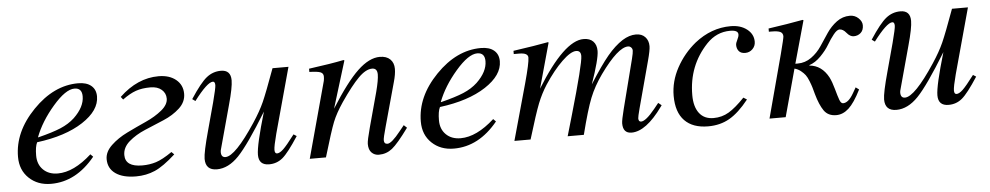

<svg xmlns="http://www.w3.org/2000/svg" viewBox="-33 -658 4574 887"><g transform="rotate(-5 2254.0 -215.0)"><path d="M368 -109 380 -97Q292 11 176 11Q114 11 74 -27Q34 -65 34 -126Q34 -242 130.5 -341.5Q227 -441 340 -441Q379 -441 400.5 -423Q422 -405 422 -373Q422 -308 341.5 -255.5Q261 -203 128 -186Q118 -166 118 -125Q118 -84 143.5 -59Q169 -34 211 -34Q285 -34 368 -109ZM134 -209 135 -208Q203 -225 241 -241Q279 -257 306 -282Q356 -330 356 -379Q356 -418 321 -418Q280 -418 220.5 -349Q161 -280 134 -209Z M541 -348 531 -361Q615 -441 713 -441Q763 -441 793.5 -416Q824 -391 824 -350Q824 -312 793 -283.5Q762 -255 718 -236.5Q674 -218 630 -199.5Q586 -181 555 -154Q524 -127 524 -92Q524 -37 603 -37Q637 -37 667 -46.5Q697 -56 742 -87L754 -75Q698 -24 657.5 -6.5Q617 11 570 11Q509 11 475 -13Q441 -37 441 -80Q441 -114 472 -143.5Q503 -173 547 -194.5Q591 -216 635.5 -236Q680 -256 711 -281.5Q742 -307 742 -335Q742 -360 723 -376.5Q704 -393 671 -393Q632 -393 603.5 -383Q575 -373 541 -348Z M1311 -119 1325 -110Q1277 -36 1250 -13.5Q1223 9 1187 9Q1139 9 1139 -39Q1139 -84 1184 -236Q1095 -90 1046.5 -39.5Q998 11 945 11Q892 11 892 -42Q892 -72 919 -170L954 -299Q971 -364 971 -377Q971 -394 961 -394Q935 -394 873 -312L859 -322Q906 -394 935.5 -417.5Q965 -441 1002 -441Q1048 -441 1048 -393Q1048 -360 1026 -281L972 -83Q969 -74 969 -67Q969 -42 989 -42Q1034 -42 1131 -189Q1164 -239 1182.5 -280.5Q1201 -322 1241 -432H1315L1232 -129Q1217 -72 1217 -55Q1217 -38 1228 -38Q1240 -38 1257 -54Q1274 -70 1311 -119Z M1822 -117 1836 -104Q1785 -34 1758 -12.5Q1731 9 1696 9Q1676 9 1662.5 -4.5Q1649 -18 1649 -45Q1649 -61 1665 -120L1709 -282Q1723 -336 1723 -361Q1723 -390 1699 -390Q1670 -390 1635.5 -355.5Q1601 -321 1551 -248Q1518 -199 1502.5 -160Q1487 -121 1451 0H1376L1472 -353Q1474 -363 1474 -373Q1474 -388 1460.5 -393.5Q1447 -399 1409 -400V-415Q1513 -429 1571 -441L1575 -439L1508 -221Q1582 -339 1636 -390Q1690 -441 1739 -441Q1770 -441 1787 -424.5Q1804 -408 1804 -380Q1804 -355 1794 -320L1738 -117Q1724 -67 1724 -56Q1724 -38 1740 -38Q1759 -38 1801 -91Q1808 -99 1822 -117Z M2236 -109 2248 -97Q2160 11 2044 11Q1982 11 1942 -27Q1902 -65 1902 -126Q1902 -242 1998.5 -341.5Q2095 -441 2208 -441Q2247 -441 2268.5 -423Q2290 -405 2290 -373Q2290 -308 2209.5 -255.5Q2129 -203 1996 -186Q1986 -166 1986 -125Q1986 -84 2011.5 -59Q2037 -34 2079 -34Q2153 -34 2236 -109ZM2002 -209 2003 -208Q2071 -225 2109 -241Q2147 -257 2174 -282Q2224 -330 2224 -379Q2224 -418 2189 -418Q2148 -418 2088.5 -349Q2029 -280 2002 -209Z M3017 -105 3012 -98Q2935 9 2868 9Q2828 9 2828 -37Q2828 -52 2841 -103L2899 -330Q2906 -358 2906 -368Q2906 -377 2900 -383Q2894 -389 2886 -389Q2839 -389 2755 -272Q2718 -220 2697 -167.5Q2676 -115 2647 0H2572L2599 -93Q2667 -328 2667 -364Q2667 -389 2645 -389Q2620 -389 2579 -349.5Q2538 -310 2496 -246Q2471 -207 2453.5 -163Q2436 -119 2400 0H2325L2398 -262Q2423 -353 2423 -378Q2423 -400 2382 -400H2357V-415Q2462 -430 2519 -441L2522 -439L2464 -230Q2594 -441 2684 -441Q2713 -441 2728.5 -425Q2744 -409 2744 -381Q2744 -343 2704 -229Q2757 -313 2792.5 -355.5Q2828 -398 2864 -421Q2896 -441 2927 -441Q2954 -441 2969.5 -424.5Q2985 -408 2985 -382Q2985 -363 2972 -315L2914 -99Q2904 -61 2904 -54Q2904 -38 2916 -38Q2938 -38 2981 -91L3002 -117Z M3396 -107 3412 -97Q3366 -39 3322.5 -14Q3279 11 3223 11Q3152 11 3114 -28Q3076 -67 3076 -143Q3076 -210 3110 -272.5Q3144 -335 3199 -380Q3276 -441 3366 -441Q3412 -441 3441.5 -418Q3471 -395 3471 -360Q3471 -340 3457 -326Q3443 -312 3423 -312Q3403 -312 3393.5 -323.5Q3384 -335 3384 -352Q3384 -361 3391.5 -375.5Q3399 -390 3399 -400Q3399 -420 3362 -420Q3299 -420 3253 -372Q3162 -276 3162 -139Q3162 -85 3185 -55Q3208 -25 3251 -25Q3290 -25 3322 -44Q3354 -63 3396 -107Z M3649 -242H3660Q3695 -242 3723.5 -262.5Q3752 -283 3771.5 -312.5Q3791 -342 3810.5 -371Q3830 -400 3857.5 -420.5Q3885 -441 3919 -441Q3942 -441 3958.5 -425.5Q3975 -410 3975 -392Q3975 -369 3961.5 -357Q3948 -345 3929 -345Q3912 -345 3897 -363.5Q3882 -382 3866 -382Q3854 -382 3838 -362Q3822 -342 3807 -316.5Q3792 -291 3766.5 -265Q3741 -239 3713 -230V-228Q3770 -223 3801 -165Q3812 -143 3821 -110Q3830 -77 3836.5 -59Q3843 -41 3853 -41Q3878 -41 3902 -83Q3907 -91 3917 -109L3932 -98Q3902 -38 3875 -13.5Q3848 11 3817 11Q3779 11 3760 -16.5Q3741 -44 3727 -94Q3721 -116 3718 -126.5Q3715 -137 3707.5 -156Q3700 -175 3692.5 -185Q3685 -195 3672 -205.5Q3659 -216 3643 -220L3583 0H3508L3586 -292Q3605 -365 3605 -373Q3605 -388 3593 -394Q3581 -400 3551 -400H3540V-415Q3631 -428 3700 -441L3704 -439Z M4462 -119 4476 -110Q4428 -36 4401 -13.5Q4374 9 4338 9Q4290 9 4290 -39Q4290 -84 4335 -236Q4246 -90 4197.5 -39.5Q4149 11 4096 11Q4043 11 4043 -42Q4043 -72 4070 -170L4105 -299Q4122 -364 4122 -377Q4122 -394 4112 -394Q4086 -394 4024 -312L4010 -322Q4057 -394 4086.5 -417.5Q4116 -441 4153 -441Q4199 -441 4199 -393Q4199 -360 4177 -281L4123 -83Q4120 -74 4120 -67Q4120 -42 4140 -42Q4185 -42 4282 -189Q4315 -239 4333.5 -280.5Q4352 -322 4392 -432H4466L4383 -129Q4368 -72 4368 -55Q4368 -38 4379 -38Q4391 -38 4408 -54Q4425 -70 4462 -119Z"/></g></svg>

Font: STIX MathJax Alphabets
Style: Italic
Weight: 400
Italic angle: -16.33°
Designer: MicroPress Inc., with final additions and corrections provided by Coen Hoffman, Elsevier (retired)
Version: Version 1.1.1